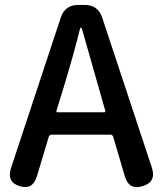

<svg xmlns="http://www.w3.org/2000/svg" viewBox="-20 -757 662 780"><path d="M59 -1Q6 -18 25 -75L227 -686Q244 -737 298 -737H324Q378 -737 395 -686L597 -76Q616 -18 560 -1Q504 17 487 -41L440 -201Q437 -210 427 -210H191Q181 -210 178 -201L130 -41Q113 16 59 -1ZM209 -306Q208 -301 213 -301H404Q409 -301 408 -306L314 -636Q311 -645 308.5 -645Q306 -645 304 -636Q279 -535 238 -400Z"/></svg>

Font: Resource Han Rounded JP Medium
Style: Regular
Weight: 500
Designer: Cyano Hao (round all glyphs); Ryoko NISHIZUKA 西塚涼子 (kana, bopomofo & ideographs); Paul D. Hunt (Latin, Greek & Cyrillic)
Foundry: Cyano Hao
Version: 0.990